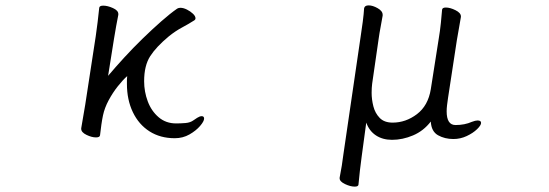

<svg xmlns="http://www.w3.org/2000/svg" viewBox="-20 -504 2040 714"><path d="M282 -27 297 -115 336 -369Q339 -389 343 -421.5Q347 -454 349 -475Q350 -483 364 -483Q380 -483 400 -474Q420 -465 420 -452V-449Q417 -435 412 -407Q407 -379 404 -360L382 -222Q409 -254 442 -290Q475 -326 510.5 -360.5Q546 -395 579.5 -424.5Q613 -454 639 -472Q644 -475 651 -475Q662 -475 675 -468.5Q688 -462 697.5 -453Q707 -444 707 -436Q707 -431 702 -428Q680 -414 656.5 -401.5Q633 -389 608 -369Q561 -330 538.5 -295Q516 -260 516 -202Q516 -163 529.5 -127Q543 -91 570 -68Q597 -45 635 -45Q652 -45 670 -46.5Q688 -48 700 -57Q704 -60 713.5 -66Q723 -72 730 -72Q739 -72 739 -63Q739 -53 724 -35.5Q709 -18 684.5 -4Q660 10 630 10Q576 10 536 -15.5Q496 -41 474 -87Q452 -133 452 -192Q452 -200 452 -207Q452 -214 453 -221Q437 -207 418 -183Q399 -159 384 -131Q369 -103 363 -75Q360 -61 357 -40.5Q354 -20 352 -1Q351 7 337 7Q321 7 301.5 -2.5Q282 -12 282 -25Z M1612 -363Q1616 -386 1619.5 -419Q1623 -452 1624 -468Q1625 -476 1638 -476Q1654 -476 1674 -466Q1694 -456 1694 -443V-441Q1692 -427 1687.5 -403.5Q1683 -380 1679 -355L1646 -139Q1644 -125 1642.5 -113Q1641 -101 1641 -90Q1641 -39 1674 -39Q1708 -39 1735 -51Q1748 -56 1756 -56Q1769 -56 1769 -47Q1769 -38 1754 -23.5Q1739 -9 1715.5 2Q1692 13 1666 13Q1634 13 1609 -1Q1584 -15 1582 -52Q1555 -17 1516 -0.5Q1477 16 1438 16Q1403 16 1378 -0.5Q1353 -17 1342 -48L1325 78Q1322 99 1318.5 129.5Q1315 160 1313 183Q1312 190 1299 190Q1283 190 1263 180.5Q1243 171 1243 159V157Q1247 137 1251 112.5Q1255 88 1257 70L1321 -367Q1325 -392 1329 -423Q1333 -454 1334 -473Q1336 -484 1351 -484Q1366 -484 1384.5 -473.5Q1403 -463 1403 -449V-446Q1401 -433 1396 -407Q1391 -381 1388 -359L1364 -193Q1363 -186 1362.5 -177Q1362 -168 1362 -159Q1362 -134 1368.5 -108.5Q1375 -83 1392 -65.5Q1409 -48 1440 -48Q1489 -48 1530.5 -79.5Q1572 -111 1582 -172Z"/></svg>

Font: Klee One SemiBold
Style: Regular
Weight: 600
Designer: Fontworks Inc.
Foundry: Fontworks Inc.
Version: Version 1.00;January 12, 2022;FontCreator 13.0.0.2683 64-bit